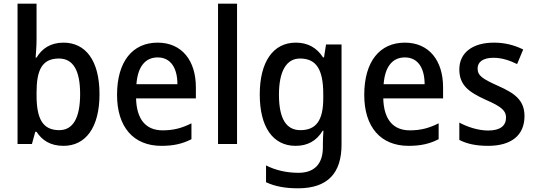

<svg xmlns="http://www.w3.org/2000/svg" viewBox="-20 -780 2900 1040"><path d="M178 -568V-760H75V0H153L171 -66H178C208 -20 253 10 324 10C443 10 519 -88 519 -270C519 -453 443 -549 324 -549C254 -549 207 -517 178 -468H173C175 -495 178 -532 178 -568ZM299 -463C376 -463 414 -399 414 -271C414 -142 376 -75 301 -75C209 -75 178 -140 178 -265V-278C178 -398 206 -463 299 -463Z M834 -549C698 -549 614 -447 614 -266C614 -92 703 10 854 10C920 10 968 -1 1017 -26V-112C965 -86 920 -74 861 -74C770 -74 720 -133 717 -247H1041V-307C1041 -452 965 -549 834 -549ZM834 -469C907 -469 941 -408 941 -324H719C726 -419 767 -469 834 -469Z M1264 0V-760H1161V0Z M1582 -549C1460 -549 1387 -446 1387 -268C1387 -91 1459 10 1581 10C1645 10 1694 -16 1728 -72H1732C1730 -52 1729 -19 1729 0V17C1729 110 1681 156 1597 156C1534 156 1474 143 1421 116V207C1470 230 1526 240 1594 240C1756 240 1830 157 1830 3V-539H1746L1735 -469H1730C1694 -524 1645 -549 1582 -549ZM1605 -463C1692 -463 1731 -406 1731 -270V-248C1731 -127 1692 -75 1607 -75C1530 -75 1491 -138 1491 -267C1491 -394 1531 -463 1605 -463Z M2173 -549C2037 -549 1953 -447 1953 -266C1953 -92 2042 10 2193 10C2259 10 2307 -1 2356 -26V-112C2304 -86 2259 -74 2200 -74C2109 -74 2059 -133 2056 -247H2380V-307C2380 -452 2304 -549 2173 -549ZM2173 -469C2246 -469 2280 -408 2280 -324H2058C2065 -419 2106 -469 2173 -469Z M2821 -151C2821 -238 2767 -275 2680 -314C2593 -353 2567 -370 2567 -409C2567 -445 2597 -467 2653 -467C2698 -467 2740 -453 2781 -433L2814 -512C2765 -536 2714 -549 2655 -549C2542 -549 2468 -496 2468 -404C2468 -318 2520 -281 2610 -240C2700 -201 2721 -179 2721 -143C2721 -100 2691 -73 2624 -73C2570 -73 2510 -93 2468 -116V-22C2509 -1 2558 10 2624 10C2748 10 2821 -46 2821 -151Z"/></svg>

Font: Noto Sans Myanmar SemiCondensed Medium
Style: Regular
Weight: 500
Width: 4
Designer: Monotype Design Team
Foundry: Monotype Imaging Inc.
Version: Version 2.107